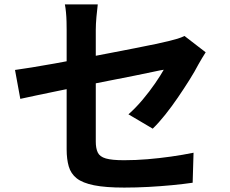

<svg xmlns="http://www.w3.org/2000/svg" viewBox="-20 -810 1040 870"><path d="M282 -133Q282 -154 282 -193.5Q282 -233 282 -283.5Q282 -334 282 -389.5Q282 -445 282 -498.5Q282 -552 282 -598Q282 -644 282 -675Q282 -691 281.5 -712Q281 -733 279 -754Q277 -775 274 -790H423Q420 -767 417 -733.5Q414 -700 414 -675Q414 -645 414 -603.5Q414 -562 414 -514.5Q414 -467 414 -418Q414 -369 414 -322Q414 -275 414 -236Q414 -197 414 -168Q414 -138 423 -119Q432 -100 459.5 -92Q487 -84 542 -84Q595 -84 648.5 -88.5Q702 -93 755 -100.5Q808 -108 857 -118L853 18Q812 24 760 29Q708 34 652.5 37Q597 40 543 40Q458 40 406 29.5Q354 19 327.5 -2Q301 -23 291.5 -56Q282 -89 282 -133ZM912 -573Q905 -562 895.5 -546.5Q886 -531 879 -518Q863 -487 838.5 -448Q814 -409 786 -368Q758 -327 728.5 -290Q699 -253 672 -227L562 -292Q595 -321 626.5 -358.5Q658 -396 683 -432.5Q708 -469 722 -494Q708 -492 673.5 -484.5Q639 -477 589 -467Q539 -457 480 -445.5Q421 -434 361 -422Q301 -410 245 -398.5Q189 -387 144 -377.5Q99 -368 72 -362L48 -493Q77 -497 124 -504.5Q171 -512 229 -522.5Q287 -533 350 -545Q413 -557 475 -569Q537 -581 591 -591.5Q645 -602 685 -610.5Q725 -619 745 -624Q766 -629 784 -634.5Q802 -640 816 -647Z"/></svg>

Font: Noto Sans JP Thin
Style: Bold
Weight: 700
Version: Version 2.004-H2;hotconv 1.0.118;makeotfexe 2.5.65603